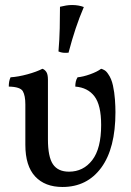

<svg xmlns="http://www.w3.org/2000/svg" viewBox="-20 -741 520 765"><path d="M229 4Q159 4 120 -38Q81 -80 81 -164V-325Q81 -360 71 -377.5Q61 -395 15 -396Q15 -407 16.5 -415.5Q18 -424 22 -433Q53 -435 89.5 -445Q126 -455 149 -467Q158 -464 164.5 -454.5Q171 -445 171 -423V-186Q171 -116 191 -86.5Q211 -57 255 -57Q312 -57 347.5 -103Q383 -149 383 -243Q383 -322 356.5 -357Q330 -392 280 -396Q280 -407 282 -416Q284 -425 289 -433Q311 -435 339 -445Q367 -455 383 -467Q388 -466 396 -461.5Q404 -457 411 -446Q424 -428 430 -400.5Q436 -373 438 -344.5Q440 -316 440 -294Q440 -150 383.5 -73Q327 4 229 4ZM253 -531Q240 -530 231 -531Q222 -532 213 -536Q217 -583 218 -628Q219 -673 219 -714Q231 -717 243 -719Q255 -721 267 -721Q293 -721 314 -713Q296 -671 281.5 -627.5Q267 -584 253 -531Z"/></svg>

Font: Vollkorn
Style: Regular
Weight: 400
Designer: Friedrich Althausen
Foundry: Friedrich Althausen
Version: Version 5.001